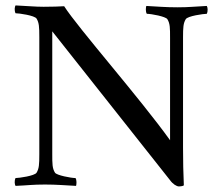

<svg xmlns="http://www.w3.org/2000/svg" viewBox="-20 -669 793 694"><path d="M137.7 -644.5C105.5 -644.5 81.1 -647.5 36.1 -649.4C33.2 -644.5 31.2 -631.8 36.1 -621.1C47.9 -621.1 105.5 -613.3 112.3 -601.6C121.1 -586.9 122.1 -572.3 122.1 -535.2V-111.3C122.1 -74.2 121.1 -59.6 112.3 -44.9C105.5 -33.2 47.9 -25.4 36.1 -25.4C31.2 -14.6 33.2 -2 36.1 2.9C81.1 1 97.7 -2 142.6 -2C185.5 -2 215.8 1 254.9 2.9C256.8 -2.9 257.8 -18.6 252.9 -25.4C237.3 -25.4 184.6 -35.2 178.7 -44.9C168.9 -60.5 168.9 -77.1 168.9 -112.3V-555.7L594.7 -17.6C604.5 -3.9 618.2 4.9 627 4.9C629.9 4.9 641.6 3.9 644.5 1C642.6 -49.8 641.6 -79.1 641.6 -135.7V-533.2C641.6 -570.3 642.6 -585 651.4 -599.6C658.2 -611.3 715.8 -619.1 727.5 -619.1C732.4 -629.9 730.5 -642.6 727.5 -647.5C682.6 -645.5 666 -642.6 621.1 -642.6C578.1 -642.6 547.9 -645.5 508.8 -647.5C506.8 -641.6 505.9 -626 510.7 -619.1C526.4 -619.1 579.1 -609.4 585 -599.6C594.7 -584 594.7 -567.4 594.7 -532.2V-162.1C486.3 -313.5 261.7 -568.4 211.9 -646.5C198.2 -645.5 167 -644.5 137.7 -644.5Z"/></svg>

Font: Crimson
Style: Roman
Weight: 400
Version: Version 0.2